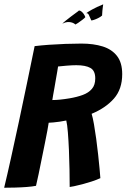

<svg xmlns="http://www.w3.org/2000/svg" viewBox="-20 -868 594 901"><path d="M-0.5 13Q14.5 -49 32 -128.5Q49.5 -208 68.5 -296.2Q87.5 -384.5 106.2 -475.5Q125 -566.5 142.5 -651.5Q170.5 -655 208.5 -657.8Q246.5 -660.5 287 -662Q327.5 -663.5 362 -663.5Q419 -663.5 462 -650Q505 -636.5 529.2 -605.2Q553.5 -574 553.5 -520Q553.5 -449.5 514.5 -405.2Q475.5 -361 410 -334Q415.5 -316 421 -284.8Q426.5 -253.5 431.5 -216.5Q436.5 -179.5 440.5 -142.8Q444.5 -106 447.2 -76.8Q450 -47.5 451 -32Q432.5 -23.5 410 -16.2Q387.5 -9 365.8 -3.2Q344 2.5 328 5.8Q312 9 307 9.5Q307 -26 306.2 -71.8Q305.5 -117.5 303.5 -163.5Q301.5 -209.5 298.5 -246.8Q295.5 -284 291 -302.5Q276 -299.5 260 -297Q244 -294.5 230.5 -293.5Q217 -292.5 208.5 -292Q207 -281 202.2 -254.8Q197.5 -228.5 190.2 -193.5Q183 -158.5 175.5 -121.2Q168 -84 161.2 -51Q154.5 -18 149 4Q131 7.5 105 9.5Q79 11.5 51.2 12.2Q23.5 13 -0.5 13ZM225.5 -398.5Q258 -398.5 306 -406.5Q341.5 -412.5 368.5 -422.5Q395.5 -432.5 411.2 -450.8Q427 -469 427 -500Q427 -536.5 404.2 -549.2Q381.5 -562 338 -562Q330 -562 317.8 -561.5Q305.5 -561 292.2 -559.8Q279 -558.5 268.2 -557.5Q257.5 -556.5 252.5 -556Q251.5 -547.5 248.5 -531.2Q245.5 -515 242.2 -495.2Q239 -475.5 235.5 -456Q232 -436.5 229.2 -421Q226.5 -405.5 225.5 -398.5ZM347 -815.5Q348.5 -819 352.8 -818.5Q357 -818 362.2 -814Q367.5 -810 372.5 -803Q377.5 -796 380.5 -787.5Q376.5 -782.5 366.2 -774.8Q356 -767 346.5 -760.5Q337 -754 334 -753Q328 -758.5 320.5 -761.2Q313 -764 304.8 -764.5Q296.5 -765 288.2 -763Q280 -761 272.5 -756.5Q275 -760 285.8 -769Q296.5 -778 312.8 -790.2Q329 -802.5 347 -815.5ZM464 -847.5Q464.5 -849 464 -845.5Q463.5 -842 462.5 -835Q461.5 -828 460.5 -817.8Q459.5 -807.5 459 -795Q451 -788 440.2 -782.8Q429.5 -777.5 420.8 -774.8Q412 -772 408.5 -772Q404.5 -780 402 -786.5Q399.5 -793 397.2 -797.5Q395 -802 392.2 -804.2Q389.5 -806.5 384.5 -806Q389.5 -810.5 411.2 -822.8Q433 -835 464 -847.5Z"/></svg>

Font: Grandstander Thin SemiBold
Style: Italic
Weight: 600
Italic angle: -15°
Version: Version 1.200